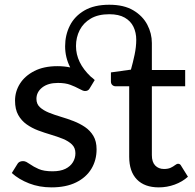

<svg xmlns="http://www.w3.org/2000/svg" viewBox="-20 -802 841 830"><path d="M666.5 8Q605 8 571.8 -26.2Q538.5 -60.5 538.5 -124.5V-429H480Q471.5 -429 465.5 -434.5Q459.5 -440 459.5 -450V-489L546 -501Q554.5 -531 561.8 -565.2Q569 -599.5 569 -630Q569 -661 557 -686Q545 -711 519.2 -725.8Q493.5 -740.5 452.5 -740.5Q404.5 -740.5 372.5 -721.8Q340.5 -703 324.5 -671.8Q308.5 -640.5 308.5 -603Q308.5 -531 372.5 -470.5Q381.5 -464 389.5 -456L368 -420.5Q362 -408.5 347.5 -408.5Q339 -408.5 320.5 -419Q306 -427 284.5 -435.2Q263 -443.5 230.5 -443.5Q187.5 -443.5 162.5 -423.8Q137.5 -404 137.5 -374.5Q137.5 -352.5 152.2 -338.8Q167 -325 191 -315.2Q215 -305.5 243 -297.2Q271 -289 298 -278.5Q325 -268 347.5 -252.8Q370 -237.5 383.8 -214.2Q397.5 -191 397.5 -156.5Q397.5 -109.5 375 -72.2Q352.5 -35 309 -13.5Q265.5 8 202.5 8Q150 8 105.8 -9.2Q61.5 -26.5 31 -54L54 -91Q61 -105.5 79.5 -105.5Q87 -105.5 94.2 -101.8Q101.5 -98 110 -92Q124.5 -81.5 147 -71.5Q169.5 -61.5 207 -61.5Q241 -61.5 262.8 -72.2Q284.5 -83 295.2 -100.8Q306 -118.5 306 -139.5Q306 -163 291 -177.5Q276 -192 252 -201.8Q228 -211.5 200 -219.8Q172 -228 144.8 -238.2Q117.5 -248.5 95 -264.5Q72.5 -280.5 58.8 -305Q45 -329.5 45 -367Q45 -406.5 66.2 -440.2Q87.5 -474 128.5 -495Q169.5 -516 228.5 -516Q258 -516 283.5 -510.5Q261.5 -553.5 261.5 -602Q261.5 -650.5 282 -691.2Q302.5 -732 345 -756.8Q387.5 -781.5 452.5 -781.5Q516 -781.5 556.5 -757.2Q597 -733 616.8 -695.2Q636.5 -657.5 636.5 -616V-499.5H780.5V-429H636.5V-131.5Q636.5 -101.5 651 -86.5Q665.5 -71.5 689 -71.5Q706.5 -71.5 717.8 -76.8Q729 -82 736.5 -88Q744 -94 750 -94Q759 -94 763.5 -84.5L792.5 -38Q768 -16 735 -4Q702 8 666.5 8Z"/></svg>

Font: Verano Sans Medium
Style: Regular
Weight: 500
Designer: Lukasz Dziedzic with Adam Twardoch and Botio Nikoltchev
Foundry: tyPoland Lukasz Dziedzic
Version: Version 3.001;December 28, 2019;FontCreator 12.0.0.2547 64-b